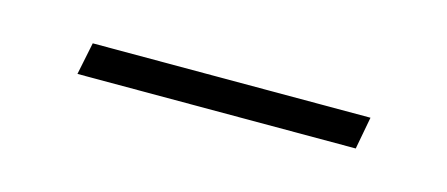

<svg xmlns="http://www.w3.org/2000/svg" viewBox="-22 -345 384 165"><g transform="rotate(15 169.5 -262.5)"><path d="M43.9 -248.5 49.8 -277.3H296.9L291.5 -248.5Z"/></g></svg>

Font: Reddit Sans ExtraLight
Style: Italic
Weight: 250
Italic angle: -11.25°
Designer: Stephen Hutchings
Version: Version 1.013